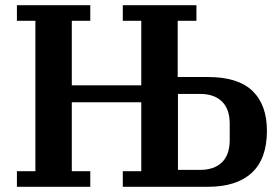

<svg xmlns="http://www.w3.org/2000/svg" viewBox="-20 -718 1075 738"><path d="M45 -60H116V-638H45V-698H327V-638H256V-390H523V-638H452V-698H735V-638H663V-422H779Q895 -422 950.5 -368.5Q1006 -315 1006 -215Q1006 -108 948 -54Q890 0 779 0H452V-60H523V-325H256V-60H327V0H45ZM749 -65Q803 -65 833 -94Q863 -123 863 -180V-242Q863 -299 833 -328Q803 -357 749 -357H664V-65Z"/></svg>

Font: IBM Plex Serif SemiBold
Style: Regular
Weight: 600
Designer: Mike Abbink, Paul van der Laan, Pieter van Rosmalen
Foundry: Bold Monday
Version: Version 2.5